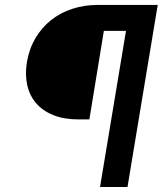

<svg xmlns="http://www.w3.org/2000/svg" viewBox="-20 -747 650 767"><path d="M87.4 -498.6Q96.6 -552.2 121.6 -594.6Q146.7 -637.1 183.8 -666.5Q220.9 -696 268.5 -711.6Q316.1 -727.3 370.4 -727.3H610.1L489.3 0H379.6L483.3 -623.6H394.9L337 -269.9H295.1Q235.8 -269.9 193 -287.1Q150.2 -304.3 124.1 -334.9Q98 -365.4 88.8 -407.3Q79.5 -449.2 87.4 -498.6Z"/></svg>

Font: Inter P Semi Bold
Style: Italic
Weight: 600
Italic angle: 9.39999°
Designer: Rasmus Andersson
Foundry: rsms
Version: Version 3.018;git-588b23468